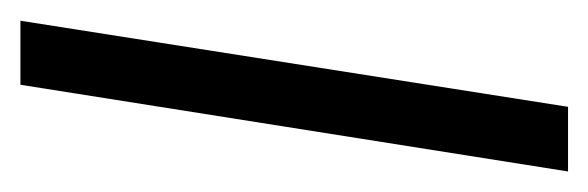

<svg xmlns="http://www.w3.org/2000/svg" viewBox="-219 -362 576 188"><g transform="rotate(90 69.0 -268.0)"><path d="M58 0H-4.7L79.6 -536.2H142.9Z"/></g></svg>

Font: Georama ExtraCondensed Thin
Style: Italic
Weight: 100
Width: 2
Italic angle: -9°
Designer: Jean-Baptiste Levee
Foundry: Production Type
Version: Version 1.001